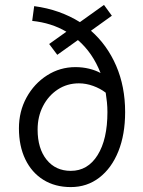

<svg xmlns="http://www.w3.org/2000/svg" viewBox="-20 -747 581 781"><path d="M268 14Q204 14 156.5 -15.5Q109 -45 83 -99Q57 -153 57 -225Q57 -294 88 -350.5Q119 -407 171.5 -440.5Q224 -474 287 -474Q316 -474 342.5 -467.5Q369 -461 389 -450Q357 -532 297 -584L213 -524L180 -568L250 -618Q189 -654 111 -662L119 -722Q172 -715 218.5 -698.5Q265 -682 305 -657L403 -727L435 -683L350 -622Q416 -564 452.5 -479.5Q489 -395 489 -291Q489 -200 461.5 -131.5Q434 -63 384 -24.5Q334 14 268 14ZM268 -52Q337 -52 377 -116Q417 -180 417 -291Q417 -311 415 -331Q413 -351 410 -370Q388 -387 359 -397.5Q330 -408 301 -408Q253 -408 215 -383Q177 -358 155 -315.5Q133 -273 133 -220Q133 -143 169.5 -97.5Q206 -52 268 -52Z"/></svg>

Font: Imprima
Style: Regular
Weight: 400
Designer: Eduardo Tunni
Foundry: Eduardo Tunni
Version: Version 1.002; ttfautohint (v1.8.4.7-5d5b);gftools[0.9.23]